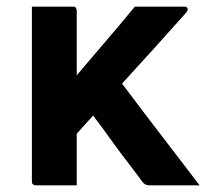

<svg xmlns="http://www.w3.org/2000/svg" viewBox="-20 -558 640 578"><path d="M211 0Q189 0 169.5 0Q150 0 129.5 0Q109 0 87 0Q84 0 81.5 -1.5Q79 -3 77.5 -5Q76 -7 76 -11V-440Q76 -468 76 -493Q76 -518 76 -538Q101 -538 121.5 -538Q142 -538 161.5 -538Q181 -538 200 -538Q202 -538 204.5 -537.5Q207 -537 208 -535Q209 -534 209.5 -532.5Q210 -531 210.5 -530Q211 -529 211 -527ZM386 -538H536Q539 -538 541 -537Q543 -536 544 -534Q545 -532 545 -530Q545 -529 544.5 -527Q544 -525 542 -522.5Q540 -520 536 -515Q505 -481 475 -447Q445 -413 414 -379.5Q383 -346 353 -312.5Q323 -279 293 -246Q263 -213 233 -180Q203 -147 173 -113L95 -194Q143 -251 191.5 -308.5Q240 -366 289.5 -423.5Q339 -481 386 -538ZM430 0Q423 0 418 -2.5Q413 -5 409 -10Q405 -16 394.5 -30Q384 -44 369 -63.5Q354 -83 337.5 -105Q321 -127 305.5 -149Q290 -171 276.5 -188.5Q263 -206 256 -217L331 -328Q373 -272 414.5 -217.5Q456 -163 497.5 -109Q539 -55 581 0Q559 0 538.5 0Q518 0 493 0Q468 0 430 0Z"/></svg>

Font: RecMonoLinear Nerd Font Mono
Style: Bold
Weight: 700
Monospace: yes
Version: Version 1.085; ttfautohint (v1.8.4.7-5d5b);Nerd Fonts 3.2.1